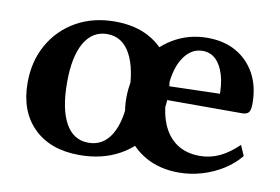

<svg xmlns="http://www.w3.org/2000/svg" viewBox="-58 -555 965 661"><g transform="rotate(10 424.5 -225.0)"><path d="M253.6 12Q151.6 12 93.3 -45.5Q35 -103.1 35 -202.4Q35 -278.3 68.3 -336.8Q101.6 -395.4 160.4 -428.7Q219.3 -462 296.1 -462Q364.4 -462 414.4 -435.3Q464.3 -408.5 491.8 -359.9Q519.3 -311.2 519.3 -244.8Q519.3 -169.7 485.6 -111.7Q451.9 -53.6 391.9 -20.8Q331.9 12 253.6 12ZM276.6 -35.1Q329.2 -35.1 357.4 -83.7Q385.5 -132.3 385.5 -220.7Q385.5 -312.7 357.4 -363.8Q329.3 -414.9 276.9 -414.9Q225.2 -414.9 196.9 -366.4Q168.7 -317.8 168.7 -227.4Q168.7 -134.5 196.5 -84.8Q224.2 -35.1 276.6 -35.1ZM600.2 12Q534.3 12 484.2 -16.2Q434.2 -44.4 406.5 -94.3Q378.8 -144.2 378.8 -209.5Q378.8 -281.6 410.9 -338.7Q443 -395.8 497.6 -428.9Q552.2 -462 619 -462Q677.3 -462 719.8 -437.6Q762.4 -413.2 786.2 -369.4Q810 -325.6 810 -266.5Q810 -242.1 803 -234.5Q796 -226.9 780.7 -226.9H469.3V-273.6L705.2 -280.2L693.8 -265.1Q694.9 -312.7 684.8 -346.1Q674.6 -379.5 655.8 -397.2Q636.9 -414.9 610.2 -414.9Q567.4 -414.9 540.5 -370.7Q513.6 -326.5 513.6 -247.4Q513.6 -187.9 530.6 -145.2Q547.7 -102.5 581 -79.7Q614.3 -57 662.3 -57Q698.7 -57 731.7 -72.7Q764.6 -88.5 795.9 -119.2L811.6 -82.9Q789.2 -54.7 755.1 -33.1Q720.9 -11.5 681.4 0.2Q641.8 12 600.2 12Z"/></g></svg>

Font: Pitagon Serif
Style: Regular
Weight: 400
Designer: Travis Tran
Foundry: Pitagon
Version: Version 1.000;gftools[0.9.26]